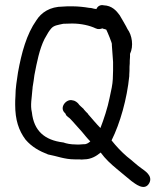

<svg xmlns="http://www.w3.org/2000/svg" viewBox="-20 -669 652 759"><path d="M40 -255C40 -195 54 -153 81 -117C106 -88 135 -72 171 -58H172C205 -52 235 -39 275 -39H294C300 -38 304 -38 312 -39C340 -39 361 -52 378 -66C396 -41 419 -20 442 -1C462 15 481 32 500 47C513 56 551 89 570 55C586 25 550 5 540 -3C521 -16 502 -35 482 -50C460 -69 440 -90 421 -114C455 -182 482 -278 491 -368V-373C492 -384 492 -394 492 -406C493 -414 493 -422 493 -430C493 -434 494 -439 494 -445V-456C509 -487 502 -530 484 -554C482 -560 453 -609 453 -609C440 -627 422 -647 390 -648C379 -651 366 -646 361 -633L357 -634H356C350 -634 344 -638 332 -638C315 -641 289 -644 267 -644H260C249 -644 239 -644 229 -643C177 -643 143 -619 124 -589C85 -534 65 -460 51 -382C47 -353 41 -322 41 -288C40 -277 40 -266 40 -255ZM106 -225C99 -253 106 -283 108 -314C108 -316 109 -319 109 -325C112 -341 114 -357 116 -372C126 -424 136 -475 156 -515L171 -541C174 -545 178 -552 182 -556C193 -569 208 -570 230 -575C241 -575 254 -576 265 -576C301 -576 335 -568 358 -557C368 -552 377 -554 385 -557C385 -557 387 -555 390 -555C392 -554 398 -553 400 -552C402 -549 426 -493 422 -493C424 -473 425 -445 427 -424V-390C427 -380 426 -370 426 -359V-357C425 -335 420 -313 413 -281C406 -245 390 -196 377 -163C362 -178 342 -202 328 -218V-219C322 -225 315 -232 311 -237V-238C303 -246 294 -252 289 -260C286 -263 278 -271 268 -272C243 -281 211 -243 238 -221L241 -215V-214C246 -209 250 -205 256 -201C271 -186 286 -167 304 -148C315 -135 324 -123 337 -110C330 -104 321 -98 312 -99C300 -98 288 -97 278 -98C261 -98 243 -101 230 -106H229C157 -115 114 -151 106 -225Z"/></svg>

Font: Scribbler
Style: Bd
Weight: 700
Designer: Mew Too
Foundry: Cannot Into Space Fonts
Version: Version 1.001